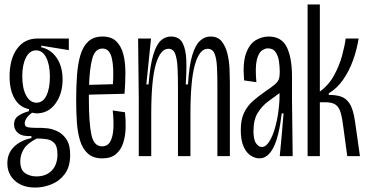

<svg xmlns="http://www.w3.org/2000/svg" viewBox="-20 -701 1644 862"><path d="M138 141Q81 141 47 110.5Q13 80 13 32Q13 -13 43 -42Q73 -71 121 -81V-90Q81 -88 62 -103Q43 -118 43 -143Q43 -166 59.5 -179Q76 -192 110 -202V-211Q67 -220 45 -259Q23 -298 23 -357Q23 -436 56.5 -482Q90 -528 148 -528H289V-476L165 -496V-489Q209 -479 235 -440.5Q261 -402 261 -344Q261 -280 229 -236Q197 -192 144 -192Q141 -192 135 -193Q129 -194 124 -195Q91 -171 91 -146Q91 -132 106 -129.5Q121 -127 141 -127H164Q172 -127 192.5 -125Q213 -123 237 -112Q261 -101 278 -76Q295 -51 295 -6Q295 48 271 80Q247 112 211 126.5Q175 141 138 141ZM144 -240Q173 -240 188.5 -272Q204 -304 204 -356Q204 -410 187.5 -442.5Q171 -475 142 -475Q113 -475 96.5 -442.5Q80 -410 80 -359Q80 -304 97.5 -272Q115 -240 144 -240ZM143 91Q187 91 212.5 64.5Q238 38 238 -8Q238 -44 224 -58.5Q210 -73 190 -76Q170 -79 153 -79H145Q103 -58 87 -32Q71 -6 71 23Q71 62 93 76.5Q115 91 143 91Z M439 10Q398 10 374 -12Q350 -34 339 -71Q328 -108 325 -154.5Q322 -201 322 -250Q322 -309 325.5 -360.5Q329 -412 340.5 -452Q352 -492 376 -514.5Q400 -537 440 -537Q480 -537 502 -515.5Q524 -494 533.5 -458Q543 -422 543 -376Q543 -330 539 -280L379 -276Q379 -268 379 -258Q379 -151 390 -97.5Q401 -44 438 -44Q463 -44 475 -65.5Q487 -87 489 -123.5Q491 -160 486 -205L541 -197Q545 -163 544 -126.5Q543 -90 533 -59Q523 -28 500.5 -9Q478 10 439 10ZM440 -483Q406 -483 394 -437Q382 -391 380 -320L487 -323Q492 -397 482 -440Q472 -483 440 -483Z M603 0V-263L600 -528H658L637 -322H647Q654 -408 668 -454.5Q682 -501 702 -519Q722 -537 747 -537Q785 -537 800 -507.5Q815 -478 816.5 -429Q818 -380 814 -322H824Q829 -406 843 -452.5Q857 -499 878 -518Q899 -537 925 -537Q958 -537 975.5 -515Q993 -493 1001 -460Q1009 -427 1010.5 -392Q1012 -357 1012 -331V0H956V-319Q956 -365 954 -402Q952 -439 943 -460.5Q934 -482 912 -482Q876 -482 855.5 -412Q835 -342 835 -190V0H779V-310Q779 -360 777 -398.5Q775 -437 766.5 -459.5Q758 -482 736 -482Q700 -482 679.5 -412Q659 -342 659 -190V0Z M1145 10Q1126 10 1106.5 -2Q1087 -14 1074 -42Q1061 -70 1061 -117Q1061 -165 1076 -195.5Q1091 -226 1115.5 -247.5Q1140 -269 1169 -289Q1200 -310 1214 -322Q1228 -334 1232 -346Q1236 -358 1236 -378Q1236 -401 1232.5 -425.5Q1229 -450 1217.5 -467Q1206 -484 1182 -484Q1170 -484 1155.5 -474Q1141 -464 1133 -432Q1125 -400 1131 -332L1076 -340Q1069 -420 1085 -462.5Q1101 -505 1129 -521Q1157 -537 1186 -537Q1244 -537 1267.5 -489.5Q1291 -442 1291 -356V-251Q1292 -189 1292.5 -125.5Q1293 -62 1294 0H1236Q1241 -48 1245 -96Q1249 -144 1253 -192H1245Q1232 -85 1207 -37.5Q1182 10 1145 10ZM1155 -41Q1173 -41 1188 -64Q1203 -87 1213.5 -122.5Q1224 -158 1229.5 -197.5Q1235 -237 1235 -271V-283Q1212 -266 1184.5 -246Q1157 -226 1137.5 -195Q1118 -164 1118 -113Q1118 -73 1130 -57Q1142 -41 1155 -41Z M1361 0V-681H1416V-290Q1456 -319 1480 -363Q1504 -407 1516 -452Q1528 -497 1532 -528H1590Q1582 -477 1564.5 -429Q1547 -381 1520 -342.5Q1493 -304 1456 -282V-275Q1486 -275 1509.5 -268Q1533 -261 1549.5 -236Q1566 -211 1574 -155L1596 0H1539L1522 -126Q1517 -168 1510 -193.5Q1503 -219 1487.5 -230.5Q1472 -242 1439 -242H1416V0Z"/></svg>

Font: Bricolage Grotesque 48pt Condensed ExtraLight
Style: Regular
Weight: 200
Width: 3
Designer: Mathieu Triay
Foundry: Atelier Triay
Version: Version 1.000; ttfautohint (v1.8.4.7-5d5b);gftools[0.9.32]